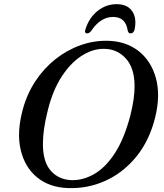

<svg xmlns="http://www.w3.org/2000/svg" viewBox="-20 -914 808 946"><path d="M514.5 -713Q603 -710 664 -661.5Q725 -613 748 -529.8Q771 -446.5 745.5 -339.5Q717.5 -223.5 652.8 -143.5Q588 -63.5 499.8 -23.5Q411.5 16.5 313.5 12.5Q224 9.5 163.2 -39.8Q102.5 -89 82 -175.2Q61.5 -261.5 92.5 -375.5Q113 -451 154.2 -513.8Q195.5 -576.5 252.2 -621.8Q309 -667 376 -691Q443 -715 514.5 -713ZM330 -26.5Q385.5 -24 441.2 -54.8Q497 -85.5 544 -156.2Q591 -227 622 -344Q644 -431 643 -493Q642 -579 601.2 -624.5Q560.5 -670 502 -673Q445 -677 388.5 -643Q332 -609 286.2 -540.2Q240.5 -471.5 215.5 -370.5Q203 -320.5 197.2 -280.5Q191.5 -240.5 191.5 -208.5Q190.5 -119 229 -74.2Q267.5 -29.5 330 -26.5ZM537.5 -830.5Q475 -830.5 429.5 -762Q419.5 -749.5 410 -749.5Q394 -749.5 401 -770Q419 -826.5 460.8 -860Q502.5 -893.5 554.5 -893.5Q606.5 -893.5 630.5 -860Q654.5 -826.5 643.5 -770Q639 -749.5 622.5 -749.5Q613.5 -749.5 609.5 -762Q600 -830.5 537.5 -830.5Z"/></svg>

Font: Fraunces 9pt S000
Style: Italic
Weight: 400
Italic angle: -16°
Version: Version 1.000; ttfautohint (v1.8.3)